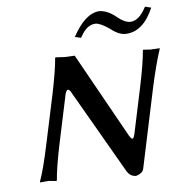

<svg xmlns="http://www.w3.org/2000/svg" viewBox="-48 -668 665 724"><g transform="rotate(-5 284.5 -306.5)"><path d="M466.3 -570.8Q495.1 -570.8 518.6 -607.9Q522.9 -615.2 527.3 -623L550.3 -617.2Q512.2 -527.8 443.8 -526.9Q418 -527.3 385.7 -553.2Q354 -574.7 336.4 -575.2Q303.2 -575.2 279.8 -531.7Q278.3 -528.8 276.9 -526.9L253.9 -532.2Q299.3 -616.7 353 -621.1Q385.7 -620.6 418.9 -592.8Q444.3 -571.3 466.3 -570.8ZM149.4 -316.9Q169.4 -412.1 172.9 -460L174.3 -461.9Q176.3 -461.9 211.9 -460L247.1 -461.9L423.8 -145Q434.6 -127 439.5 -132.3Q442.9 -137.2 445.3 -147L481.4 -316.9Q501.5 -412.1 504.9 -460L507.3 -461.9Q509.3 -461.9 532.7 -460L569.3 -461.9L568.8 -460Q550.8 -406.2 531.2 -316.9L467.3 -15.1Q463.9 1 443.4 8.3Q439 9.8 436 9.8Q415.5 8.3 404.3 -9.8L222.2 -325.2Q207.5 -351.1 199.2 -316.4Q198.7 -314.5 198.7 -313L162.6 -143.1Q142.6 -47.9 139.2 0L137.2 2.9Q135.3 2.9 108.9 0L75.2 2.9V0Q91.8 -44.9 112.3 -143.1Z"/></g></svg>

Font: Linux Biolinum Capitals O
Style: Italic Samll Caps
Weight: 400
Italic angle: -12°
Designer: Philipp H. Poll
Foundry: Philipp H. Poll
Version: Version 0.6.2